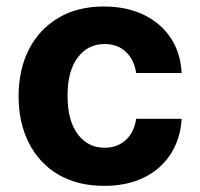

<svg xmlns="http://www.w3.org/2000/svg" viewBox="-20 -573 627 603"><path d="M306.8 10.7Q223 10.7 162.8 -25Q102.6 -60.7 70.5 -124.3Q38.4 -187.9 38.4 -270.6Q38.4 -354.4 70.8 -417.8Q103.3 -481.2 163.4 -516.9Q223.4 -552.6 306.1 -552.6Q377.5 -552.6 431.3 -526.6Q485.1 -500.7 516.2 -453.8Q547.2 -407 550.4 -343.8H407.7Q401.6 -384.6 375.9 -409.6Q350.1 -434.7 308.6 -434.7Q256 -434.7 224.1 -392.4Q192.1 -350.1 192.1 -272.7Q192.1 -194.6 223.9 -151.8Q255.7 -109 308.6 -109Q347.7 -109 374.3 -132.6Q400.9 -156.2 407.7 -199.9H550.4Q546.9 -137.4 516.5 -89.8Q486.2 -42.3 432.9 -15.8Q379.6 10.7 306.8 10.7Z"/></svg>

Font: Inter Zeller
Style: Bold
Weight: 700
Designer: Rasmus Andersson; Joe Bland
Foundry: zeller
Version: Version 3.015;git-dec3a8cb1